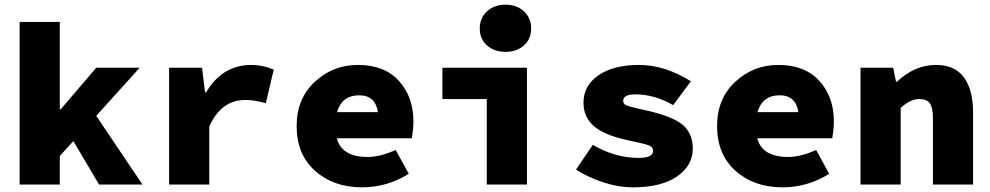

<svg xmlns="http://www.w3.org/2000/svg" viewBox="-20 -790 4240 822"><path d="M64 0V-696H236V-322H240L392 -500H578L392 -294L590 0H404L294 -186L236 -122V0Z M704 0V-500H845L858 -394H862Q931 -512 1057 -512Q1105 -512 1152 -492L1118 -348Q1071 -362 1031 -362Q926 -362 876 -248V0Z M1530 12Q1408 12 1329 -58.5Q1250 -129 1250 -250Q1250 -368 1328 -440Q1406 -512 1512 -512Q1626 -512 1688 -443.5Q1750 -375 1750 -270Q1750 -240 1743 -198H1422Q1443 -118 1554 -118Q1608 -118 1674 -148L1730 -46Q1638 12 1530 12ZM1518 -382Q1444 -382 1423 -310H1598Q1587 -382 1518 -382Z M2064 0V-366H1874V-500H2236V0ZM2223 -595.5Q2192 -568 2144 -568Q2096 -568 2065 -595.5Q2034 -623 2034 -668Q2034 -713 2065 -741.5Q2096 -770 2144 -770Q2192 -770 2223 -741.5Q2254 -713 2254 -668Q2254 -623 2223 -595.5Z M2690 12Q2628 12 2562.5 -9.5Q2497 -31 2446 -64L2518 -170Q2613 -114 2714 -114Q2776 -114 2776 -144Q2776 -161 2757 -168Q2738 -175 2666 -190Q2565 -212 2521.5 -251Q2478 -290 2478 -350Q2478 -424 2542.5 -468Q2607 -512 2716 -512Q2826 -512 2938 -442L2862 -340Q2782 -386 2700 -386Q2648 -386 2648 -358Q2648 -345 2662 -339Q2676 -333 2721 -323Q2741 -319 2752 -316Q2862 -291 2904 -254.5Q2946 -218 2946 -154Q2946 -81 2878.5 -34.5Q2811 12 2690 12Z M3330 12Q3208 12 3129 -58.5Q3050 -129 3050 -250Q3050 -368 3128 -440Q3206 -512 3312 -512Q3426 -512 3488 -443.5Q3550 -375 3550 -270Q3550 -240 3543 -198H3222Q3243 -118 3354 -118Q3408 -118 3474 -148L3530 -46Q3438 12 3330 12ZM3318 -382Q3244 -382 3223 -310H3398Q3387 -382 3318 -382Z M3664 0V-500H3804L3816 -440H3820Q3896 -512 3987 -512Q4068 -512 4107 -458.5Q4146 -405 4146 -308V0H3974V-286Q3974 -329 3961 -347.5Q3948 -366 3916 -366Q3877 -366 3836 -328V0Z"/></svg>

Font: TypoPRO Source Code Pro
Style: Regular
Weight: 900
Monospace: yes
Designer: Paul D. Hunt, Teo Tuominen
Foundry: Adobe Systems Incorporated
Version: Version 2.010;PS 1.0;hotconv 1.0.84;makeotf.lib2.5.63406